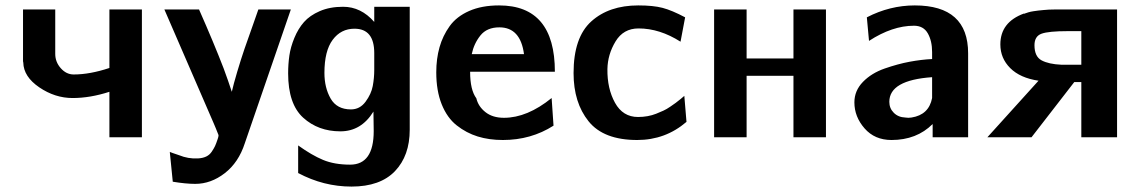

<svg xmlns="http://www.w3.org/2000/svg" viewBox="-20 -507 4214 709"><path d="M65 -283V-472H184V-308Q184 -278 204.5 -255Q225 -232 252 -232Q312 -232 384 -256V-472H504V0H384V-168Q313 -145 248 -145Q183 -145 125 -184.5Q67 -224 66 -276Q65 -279 65 -283Z M587 -472H715Q769 -350 806 -254Q823 -208 836 -168Q842 -195 856 -242Q870 -289 883 -327Q896 -365 913.5 -413.5Q931 -462 934 -472H1054L884 22Q861 93 810 132.5Q759 172 701 172Q666 172 618 164L607 54Q611 56 641 66Q675 80 711 78Q729 77 741.5 71Q754 65 762 53Q770 41 774 32.5Q778 24 784 6Q787 -2 787 -8Q784 -17 777 -33Q770 -49 769 -52Z M1044 -236Q1044 -270 1048.5 -301.5Q1053 -333 1067 -367Q1081 -401 1102.5 -425.5Q1124 -450 1161 -466Q1198 -482 1247 -482Q1313 -482 1362 -426V-482H1493V-28Q1493 68 1438.5 125Q1384 182 1278 182Q1175 182 1081 132V30Q1131 66 1173 83.5Q1215 101 1273 101Q1360 101 1360 -23Q1360 -36 1359.5 -59.5Q1359 -83 1359 -95Q1314 -22 1237 -22Q1155 -22 1099.5 -72.5Q1044 -123 1044 -236ZM1178 -238Q1178 -183 1201 -143Q1224 -103 1276 -103Q1309 -103 1330 -131.5Q1351 -160 1356.5 -189.5Q1362 -219 1362 -249V-311Q1362 -401 1289 -401Q1239 -401 1208.5 -360Q1178 -319 1178 -238Z M1591 -240Q1591 -290 1603 -332.5Q1615 -375 1640.5 -410.5Q1666 -446 1712.5 -466.5Q1759 -487 1823 -487Q2029 -487 2029 -242H1716Q1716 -175 1739 -144Q1746 -114 1772.5 -93Q1799 -72 1841 -72Q1927 -72 2017 -145L2024 -43Q1941 10 1837 10Q1786 10 1744 -3Q1702 -16 1666.5 -44Q1631 -72 1611 -122Q1591 -172 1591 -240ZM1722 -307H1915Q1902 -406 1824 -406Q1778 -406 1754 -376Q1730 -346 1722 -307Z M2098 -237Q2098 -369 2163.5 -428Q2229 -487 2337 -487Q2392 -487 2426.5 -478Q2461 -469 2510 -443L2493 -353Q2416 -402 2338 -402Q2282 -402 2253 -354Q2224 -306 2223 -252Q2222 -180 2251 -127.5Q2280 -75 2336 -75Q2354 -75 2371 -78Q2388 -81 2403 -87Q2418 -93 2430 -98.5Q2442 -104 2455 -113Q2468 -122 2475 -127Q2482 -132 2493.5 -141.5Q2505 -151 2507 -153L2515 -57Q2437 10 2333 10Q2209 10 2153.5 -59Q2098 -128 2098 -237Z M2617 0V-472H2737V-291H2910V-472H3030V0H2910V-227H2737V0Z M3135 -129Q3135 -172 3166.5 -204.5Q3198 -237 3247 -254Q3296 -271 3339 -279Q3382 -287 3422 -289V-315Q3422 -356 3406 -384Q3390 -412 3355 -412Q3275 -412 3189 -356L3181 -443Q3266 -487 3358 -487Q3555 -487 3555 -310V0H3424V-49Q3365 10 3272 10Q3210 10 3172.5 -33Q3135 -76 3135 -129ZM3264 -131Q3264 -107 3280.5 -90.5Q3297 -74 3323 -73Q3334 -71 3346 -73Q3410 -83 3422 -145V-222Q3264 -211 3264 -131Z M3626 0 3815 -209Q3747 -219 3710.5 -255.5Q3674 -292 3674 -343Q3674 -425 3761 -457V-456Q3769 -459 3777.5 -461.5Q3786 -464 3796 -465.5Q3806 -467 3814 -468Q3822 -469 3834 -470Q3846 -471 3853.5 -471.5Q3861 -472 3875.5 -472Q3890 -472 3896 -472Q3902 -472 3919 -472Q3936 -472 3942 -472H4105V0H3973V-204H3947L3789 0ZM3800 -340Q3800 -298 3826.5 -284Q3853 -270 3899 -268H3973V-392H3923Q3852 -392 3826 -382.5Q3800 -373 3800 -340Z"/></svg>

Font: Coval
Style: ExtraBold
Weight: 800
Foundry: Context Ltd
Version: Version 001.000